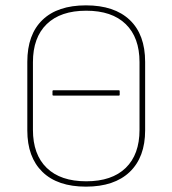

<svg xmlns="http://www.w3.org/2000/svg" viewBox="-20 -686 644 717"><path d="M180 -329Q176 -329 176 -332V-345Q176 -349 180 -349H424Q427 -349 427 -345V-332Q427 -329 424 -329ZM301 11Q195 11 138.5 -44Q82 -99 82 -199V-455Q82 -557 138.5 -611.5Q195 -666 301 -666Q407 -666 464.5 -611.5Q522 -557 522 -455V-199Q522 -99 464.5 -44Q407 11 301 11ZM302 -9Q398 -9 449.5 -59Q501 -109 501 -201V-454Q501 -546 449.5 -596Q398 -646 302 -646Q206 -646 154.5 -596Q103 -546 103 -454V-201Q103 -109 154.5 -59Q206 -9 302 -9Z"/></svg>

Font: Sofia Sans Semi Condensed Thin
Style: Regular
Weight: 250
Version: Version 4.100